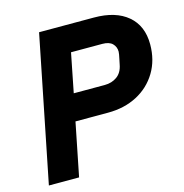

<svg xmlns="http://www.w3.org/2000/svg" viewBox="-104 -794 853 890"><g transform="rotate(-15 322.5 -349.0)"><path d="M167 0H22L162 -698H425Q529 -698 587 -649Q645 -600 645 -511Q645 -435 610 -377Q575 -319 514 -287Q453 -255 374 -255H218ZM281 -570 244 -383H393Q427 -383 452 -401Q477 -419 484 -456Q487 -471 489.5 -482.5Q492 -494 493.5 -502.5Q495 -511 495 -516Q495 -539 479.5 -554.5Q464 -570 431 -570Z"/></g></svg>

Font: IBM Plex Sans
Style: Bold Italic
Weight: 700
Italic angle: -11.31°
Designer: Mike Abbink, Paul van der Laan, Pieter van Rosmalen
Foundry: Bold Monday
Version: Version 3.201